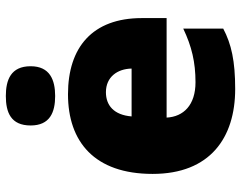

<svg xmlns="http://www.w3.org/2000/svg" viewBox="-104 -712 826 658"><g transform="rotate(-90 309.0 -383.0)"><path d="M309 -776C253 -776 208 -759 208 -691C208 -625 253 -607 309 -607C364 -607 411 -625 411 -691C411 -759 364 -776 309 -776ZM315 -563C152 -563 42 -472 42 -273C42 -76 166 10 333 10C429 10 487 -3 540 -31V-168C479 -139 425 -126 356 -126C278 -126 238 -167 235 -225H576V-310C576 -479 476 -563 315 -563ZM322 -433C374 -433 402 -394 403 -345H239C244 -406 277 -433 322 -433Z"/></g></svg>

Font: Noto Sans Tamil Black
Style: Regular
Weight: 900
Designer: Jelle Bosma - Monotype Design Team
Foundry: Monotype Imaging Inc.
Version: Version 2.004